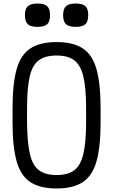

<svg xmlns="http://www.w3.org/2000/svg" viewBox="-20 -1052 640 1086"><path d="M300 14Q206 14 151.5 -22Q97 -58 74 -140Q51 -222 51 -360V-440Q51 -578 74 -660Q97 -742 151.5 -778Q206 -814 300 -814Q394 -814 448.5 -778Q503 -742 526 -660Q549 -578 549 -440V-360Q549 -222 526 -140Q503 -58 448.5 -22Q394 14 300 14ZM300 -62Q364 -62 400 -89Q436 -116 451.5 -181.5Q467 -247 467 -360V-440Q467 -554 451.5 -619Q436 -684 400 -711Q364 -738 300 -738Q236 -738 199.5 -711Q163 -684 148 -619Q133 -554 133 -440V-360Q134 -247 149 -181.5Q164 -116 200.5 -89Q237 -62 300 -62ZM408 -900Q370 -900 353.5 -915Q337 -930 337 -967Q337 -1002 353.5 -1017Q370 -1032 408 -1032Q447 -1032 463 -1017Q479 -1002 479 -967Q479 -930 463 -915Q447 -900 408 -900ZM192 -900Q154 -900 137.5 -915Q121 -930 121 -967Q121 -1002 137.5 -1017Q154 -1032 192 -1032Q231 -1032 247 -1017Q263 -1002 263 -967Q263 -930 247 -915Q231 -900 192 -900Z"/></svg>

Font: Victor Mono Thin Medium
Style: Regular
Weight: 500
Monospace: yes
Version: Version 1.561;gftools[0.9.30]